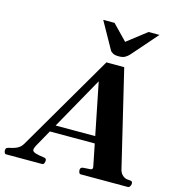

<svg xmlns="http://www.w3.org/2000/svg" viewBox="-193 -1071 1086 1185"><g transform="rotate(15 349.5 -478.5)"><path d="M493.7 -69.3 390.6 -583.5 118.7 -98.1Q116.2 -93.3 113 -85Q109.9 -76.7 109.9 -71.3Q109.9 -59.1 131.1 -52.5Q152.3 -45.9 182.1 -42.5Q194.8 -41 198 -36.9Q201.2 -32.7 201.2 -25.4Q201.2 -17.1 197.5 -8.5Q193.8 0 184.1 0H-44.9Q-52.2 0 -55.4 -7.6Q-58.6 -15.1 -58.6 -21.5Q-58.6 -34.2 -52 -38.1Q-45.4 -42 -40 -43Q-18.6 -47.4 -2.4 -53Q13.7 -58.6 25.6 -67.6Q37.6 -76.7 45.9 -90.8L406.2 -708.5H520L668 -89.8Q671.9 -76.7 679.9 -66.2Q688 -55.7 700.4 -49.3Q712.9 -43 730 -43Q741.7 -43 746.6 -39.3Q751.5 -35.6 751.5 -25.9Q751.5 -16.6 746.1 -8.3Q740.7 0 732.4 0H431.6Q423.8 0 420.7 -8.8Q417.5 -17.6 417.5 -23.4Q417.5 -41.5 435.1 -43Q467.8 -45.4 481.4 -46.1Q495.1 -46.9 495.1 -59.6Q495.1 -62 493.7 -69.3ZM149.4 -206.5 168.9 -251H484.9L494.6 -206.5ZM470.2 -764.2Q445.3 -764.2 432.1 -771.2Q418.9 -778.3 413.1 -789.1L319.3 -957H391.6L484.9 -860.8L608.9 -957H678.7L535.6 -793.5Q525.4 -782.2 510.5 -773.2Q495.6 -764.2 470.2 -764.2Z"/></g></svg>

Font: Gelasio
Style: Italic
Weight: 400
Italic angle: -8.5°
Designer: Eben Sorkin
Foundry: Eben Sorkin
Version: Version 1.008